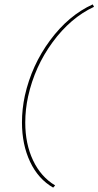

<svg xmlns="http://www.w3.org/2000/svg" viewBox="-20 -731 448 874"><path d="M80 -174Q80 -234 93 -295Q124 -434 208 -547.5Q292 -661 402 -711L408 -700Q301 -650 219.5 -539Q138 -428 108 -292Q95 -233 95 -173Q95 -76 130.5 -1Q166 74 231 113L222 123Q154 84 117 5.5Q80 -73 80 -174Z"/></svg>

Font: Ysabeau Thin
Style: Italic
Weight: 200
Italic angle: -12°
Designer: Christian Thalmann (Catharsis Fonts)
Version: Version 0.003